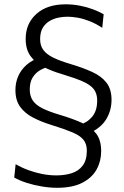

<svg xmlns="http://www.w3.org/2000/svg" viewBox="-20 -746 577 890"><path d="M245 124.5Q210 124.5 173.2 118.2Q136.5 112 103.5 101.5Q70.5 91 46 77L52.5 15Q80 31 111.2 42.5Q142.5 54 175.5 60.5Q208.5 67 241.5 67Q280 67 312 57Q344 47 363.2 21.8Q382.5 -3.5 382.5 -48Q382.5 -79 366.5 -98.5Q350.5 -118 314 -133.2Q277.5 -148.5 216 -167.5Q169.5 -182 132.2 -201.5Q95 -221 73.2 -251.2Q51.5 -281.5 51.5 -328.5Q51.5 -363.5 64.5 -393Q77.5 -422.5 102.5 -444.8Q127.5 -467 163 -478.5L208 -436.5Q186 -432.5 165.2 -420.2Q144.5 -408 131.2 -386.5Q118 -365 118 -331.5Q118 -300 132.5 -279.2Q147 -258.5 178 -243.2Q209 -228 258 -213.5Q316.5 -196 359.2 -176.8Q402 -157.5 425.5 -127.2Q449 -97 449 -45Q449 1 427.8 39.5Q406.5 78 361.5 101.2Q316.5 124.5 245 124.5ZM393.5 -129 349 -167.5Q385.5 -178 408 -205.8Q430.5 -233.5 430.5 -280.5Q430.5 -312.5 414.5 -333Q398.5 -353.5 362 -369.2Q325.5 -385 264 -403.5Q219.5 -416.5 181.8 -435.8Q144 -455 121.5 -486Q99 -517 99 -565.5Q99 -637 148.8 -681.5Q198.5 -726 284 -726Q318 -726 350.2 -719.8Q382.5 -713.5 410.5 -703Q438.5 -692.5 460.5 -680L454 -617Q423.5 -637 394.8 -648.2Q366 -659.5 340 -664Q314 -668.5 292.5 -668.5Q274 -668.5 252.2 -664.5Q230.5 -660.5 210.8 -649.2Q191 -638 178.5 -617.5Q166 -597 166 -564.5Q166 -534.5 180.8 -514.5Q195.5 -494.5 226.2 -479.2Q257 -464 306 -449.5Q364.5 -432 407.2 -412.5Q450 -393 473.5 -362.8Q497 -332.5 497 -283.5Q497 -233.5 472 -192.8Q447 -152 393.5 -129Z"/></svg>

Font: Commissioner Thin Light
Style: Regular
Weight: 300
Version: Version 1.000